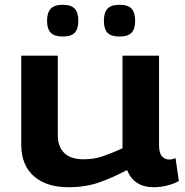

<svg xmlns="http://www.w3.org/2000/svg" viewBox="-20 -774 774 804"><path d="M267 10Q174 10 121.5 -36.5Q69 -83 69 -168V-541H222V-209Q222 -159 249.5 -133Q277 -107 329 -107Q373 -107 410 -119.5Q447 -132 493 -153V-541H646V-167Q646 -132 658.5 -119Q671 -106 688 -106Q702 -106 715 -112L729 -16Q710 -5 681.5 2.5Q653 10 624 10Q541 10 512 -62Q450 -29 393.5 -9.5Q337 10 267 10ZM481 -621Q445 -621 430 -637Q415 -653 415 -687Q415 -721 430 -737.5Q445 -754 481 -754Q516 -754 531 -737.5Q546 -721 546 -687Q546 -653 531 -637Q516 -621 481 -621ZM243 -621Q208 -621 192.5 -637Q177 -653 177 -687Q177 -721 192.5 -737.5Q208 -754 243 -754Q278 -754 293 -737.5Q308 -721 308 -687Q308 -653 293 -637Q278 -621 243 -621Z"/></svg>

Font: Georama Extended SemiBold
Style: Regular
Weight: 600
Width: 7
Designer: Jean-Baptiste Levee
Foundry: Production Type
Version: Version 1.000